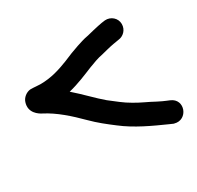

<svg xmlns="http://www.w3.org/2000/svg" viewBox="-107 -572 718 700"><g transform="rotate(-30 252.0 -222.0)"><path d="M48 -367C31 -365 15 -352 10 -336C-3 -296 31 -275 43 -269C90 -245 133 -206 172 -167C200 -139 227 -118 256 -96C306 -57 368 -29 424 -4L440 3H441C493 18 522 -57 470 -78L458 -83C450 -86 440 -91 426 -98C399 -113 369 -125 345 -140C320 -154 296 -174 270 -194C240 -219 205 -257 169 -288C210 -298 247 -314 279 -327C297 -334 321 -343 339 -346C347 -348 377 -356 394 -359C403 -360 410 -362 418 -363C438 -365 457 -382 457 -407C457 -432 435 -451 410 -449C399 -448 390 -446 385 -445V-444L384 -445C378 -444 332 -433 329 -432C310 -429 291 -422 278 -418C260 -412 231 -401 211 -392C175 -378 137 -365 90 -365C77 -365 67 -367 51 -367Z"/></g></svg>

Font: Stray Cat
Style: Blk
Weight: 900
Version: Version 1.0